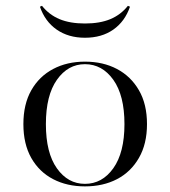

<svg xmlns="http://www.w3.org/2000/svg" viewBox="-20 -643 597 674"><path d="M278.2 11.3Q215.3 11.3 166.5 -14.1Q117.7 -39.5 89.9 -88.3Q62.1 -137.1 62.1 -207.3Q62.1 -277.4 89.9 -326.2Q117.7 -375 166.5 -400.8Q215.3 -426.6 278.2 -426.6Q341.9 -426.6 390.7 -400.8Q439.5 -375 467.7 -326.2Q496 -277.4 496 -207.3Q496 -137.9 467.7 -88.7Q439.5 -39.5 390.7 -14.1Q341.9 11.3 278.2 11.3ZM278.2 2.4Q338.7 2.4 377.8 -52.4Q416.9 -107.3 416.9 -207.3Q416.9 -308.1 377.8 -362.9Q338.7 -417.7 278.2 -417.7Q218.5 -417.7 179.8 -362.9Q141.1 -308.1 141.1 -207.3Q141.1 -106.5 179.8 -52Q218.5 2.4 278.2 2.4ZM278.2 -510.5Q220.2 -510.5 179 -539.1Q137.9 -567.7 120.2 -619.4L127.4 -622.6Q152.4 -591.1 189.1 -575.8Q225.8 -560.5 278.2 -560.5Q330.6 -560.5 367.3 -575.8Q404 -591.1 429 -622.6L436.3 -619.4Q418.5 -567.7 377.8 -539.1Q337.1 -510.5 278.2 -510.5Z"/></svg>

Font: Playfair 144pt SemiExpanded Light
Style: Regular
Weight: 300
Width: 6
Designer: Claus Eggers Sørensen
Foundry: Claus Eggers Sørensen
Version: Version 2.203